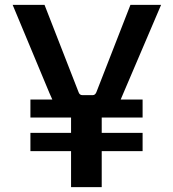

<svg xmlns="http://www.w3.org/2000/svg" viewBox="-20 -769 712 789"><path d="M105 -148V-223H272V-286H105V-360H195Q190 -371 183 -387L32 -749H163L303 -390Q307 -378 319 -378H361Q371 -378 376 -390L516 -749H642L487 -386Q480 -370 476 -360H566V-286H398V-223H566V-148H398V0H272V-148Z"/></svg>

Font: Kdam Thmor Pro
Style: Regular
Weight: 400
Designer: Sovichet Tep, Longdey Hak
Foundry: Anagata Design
Version: Version 1.003; ttfautohint (v1.8.4.7-5d5b)